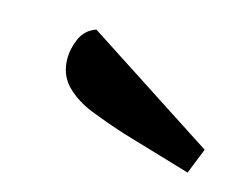

<svg xmlns="http://www.w3.org/2000/svg" viewBox="-42 -825 368 290"><g transform="rotate(15 142.0 -680.5)"><path d="M268 -594 160 -626Q132 -635 106.5 -645Q81 -655 64.5 -671.5Q48 -688 48 -714Q48 -729 55 -745Q62 -761 79 -767L284 -634Z"/></g></svg>

Font: Sansita Swashed Light Light
Style: Regular
Weight: 300
Version: Version 1.003